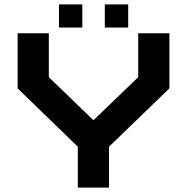

<svg xmlns="http://www.w3.org/2000/svg" viewBox="-20 -851 848 871"><path d="M333 0V-185.5L60 -450V-700H201.5V-501L404 -305.5L607 -501V-700H748.5V-450L474.5 -185.5V0ZM455.5 -726V-831H561.5V-726ZM247.5 -726V-831H353.5V-726Z"/></svg>

Font: Tourney Expanded Black
Style: Regular
Weight: 900
Width: 7
Designer: Tyler Finck
Foundry: Etcetera Type Co
Version: Version 1.010; ttfautohint (v1.8.3)